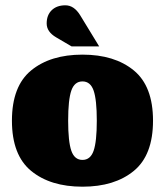

<svg xmlns="http://www.w3.org/2000/svg" viewBox="-20 -694 622 724"><path d="M97.5 -49.5Q25 -109 25 -239Q25 -369 97.5 -428.5Q170 -488 291 -488Q412 -488 484.5 -428.5Q557 -369 557 -239Q557 -109 484.5 -49.5Q412 10 291 10Q170 10 97.5 -49.5ZM249 -352.5Q237 -318 237 -239Q237 -160 249 -125.5Q261 -91 291 -91Q321 -91 333 -125.5Q345 -160 345 -239Q345 -318 333 -352.5Q321 -387 291 -387Q261 -387 249 -352.5ZM192 -553Q156 -574 156 -605.5Q156 -637 175 -655.5Q194 -674 226.5 -674Q259 -674 282 -637L354 -519H250Z"/></svg>

Font: Wendy One
Style: Regular
Weight: 400
Designer: Alejandro Inler
Foundry: Alejandro Inler
Version: 1.001